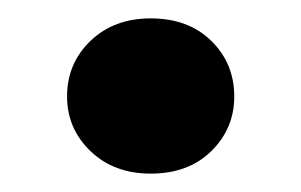

<svg xmlns="http://www.w3.org/2000/svg" viewBox="-20 -426 328 209"><path d="M144 -237Q104 -237 78.5 -261.5Q53 -286 53 -321Q53 -357 78.5 -381.5Q104 -406 144 -406Q185 -406 210 -381.5Q235 -357 235 -321Q235 -286 210 -261.5Q185 -237 144 -237Z"/></svg>

Font: DM Sans 9pt Black
Style: Regular
Weight: 900
Version: Version 4.004;gftools[0.9.30]